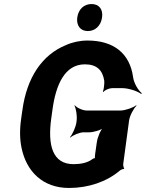

<svg xmlns="http://www.w3.org/2000/svg" viewBox="-20 -922 723 952"><path d="M345 -108C240 -108 216 -202 234 -334L240 -377C257 -504 302 -603 401 -603C461 -603 489 -573 497 -521C498 -508 495 -477 490 -468L493 -466C499 -475 522 -485 536 -485H586C617 -485 663 -470 680 -456L683 -460C666 -473 644 -509 640 -539C624 -657 544 -721 414 -721C376 -721 339 -713 306 -698C189 -650 113 -538 91 -376L85 -334C77 -279 78 -230 87 -188C111 -72 192 10 322 10C419 10 509 -21 574 -76C578 -80 590 -85 594 -84L596 -87C593 -89 590 -104 591 -109L620 -324C623 -348 643 -385 657 -398L655 -400C640 -388 601 -374 577 -374H410C390 -374 360 -388 351 -400L349 -398C357 -385 363 -348 360 -324L359 -316C356 -292 339 -255 327 -242L329 -240C342 -252 375 -266 395 -266H423C443 -266 482 -277 496 -290L494 -292C479 -280 463 -240 460 -216L452 -160C451 -154 449 -137 452 -134L455 -137C452 -140 441 -136 438 -133C415 -115 380 -108 345 -108ZM415 -768C452 -768 480 -794 486 -835C492 -876 471 -902 434 -902C397 -902 369 -877 363 -835C358 -795 379 -768 415 -768Z"/></svg>

Font: Asimov
Style: EdgeNarIt
Weight: 500
Designer: Google
Version: Version 2.000980: 2014